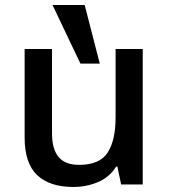

<svg xmlns="http://www.w3.org/2000/svg" viewBox="-20 -734 671 764"><path d="M548 -539V0H462L447 -71H442Q416 -29 370 -9.5Q324 10 272 10Q178 10 128 -37Q78 -84 78 -187V-539H187V-203Q187 -141 213 -109.5Q239 -78 295 -78Q377 -78 408.5 -127Q440 -176 440 -268V-539ZM300 -481 189 -714H317L377 -481Z"/></svg>

Font: Noto Sans Nag Mundari Medium
Style: Regular
Weight: 500
Version: Version 1.000